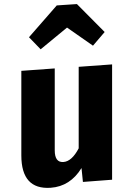

<svg xmlns="http://www.w3.org/2000/svg" viewBox="-20 -909 667 954"><path d="M124 -724 262 -882 362 -889 500 -750 442 -682 313 -772 182 -664ZM537 -16 392 -5 385 -74Q329 17 232 24Q86 34 86 -137V-557L252 -569V-162Q252 -101 295 -104Q337 -107 371 -172V-577L537 -589Z"/></svg>

Font: Xiangcui Wave Sans Xiangcui Wave Sans
Style: Regular
Weight: 800
Width: 3
Version: Version 0.920;March 28, 2024;FontCreator 14.0.0.2814 64-bit